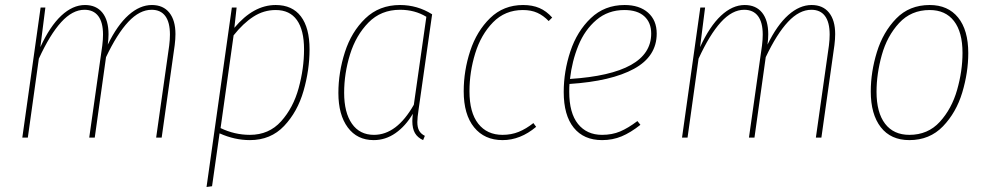

<svg xmlns="http://www.w3.org/2000/svg" viewBox="-20 -549 3941 766"><path d="M680 -413Q680 -393 677 -369L625 0H603L655 -367Q658 -391 658 -411Q658 -460 639.5 -485Q621 -510 585 -510Q537 -510 492 -462Q447 -414 403 -321L358 0H336L388 -367Q391 -391 391 -411Q391 -460 372 -485Q353 -510 317 -510Q269 -510 224 -460.5Q179 -411 135 -315L91 0H69L142 -519H161L141 -361Q179 -444 224.5 -486.5Q270 -529 319 -529Q364 -529 388.5 -498.5Q413 -468 413 -412Q413 -394 410 -371Q448 -449 493 -489Q538 -529 586 -529Q631 -529 655.5 -498.5Q680 -468 680 -413Z M905 -519H924L915 -438Q991 -529 1080 -529Q1146 -529 1180.5 -483.5Q1215 -438 1215 -352Q1215 -270 1191 -186.5Q1167 -103 1113.5 -46.5Q1060 10 977 10Q916 10 856 -17L826 194L804 197ZM1193 -352Q1193 -429 1164.5 -469Q1136 -509 1080 -509Q1032 -509 991 -482.5Q950 -456 912 -408L860 -38Q916 -11 977 -11Q1053 -11 1101.5 -65Q1150 -119 1171.5 -197.5Q1193 -276 1193 -352Z M1704 -492 1650 -112Q1645 -79 1645 -62Q1645 -41 1652 -28Q1659 -15 1675 -7L1668 10Q1646 0 1635.5 -18Q1625 -36 1625 -66Q1625 -75 1627 -95Q1598 -46 1558 -18Q1518 10 1471 10Q1405 10 1367.5 -40.5Q1330 -91 1330 -178Q1330 -260 1356 -341Q1382 -422 1437.5 -475.5Q1493 -529 1576 -529Q1645 -529 1704 -492ZM1353 -179Q1353 -100 1384 -55.5Q1415 -11 1472 -11Q1563 -11 1631 -131L1681 -482Q1635 -510 1576 -510Q1500 -510 1450 -459Q1400 -408 1376.5 -332Q1353 -256 1353 -179Z M2183 -479 2169 -465Q2148 -487 2123.5 -498Q2099 -509 2066 -509Q1995 -509 1947 -460Q1899 -411 1876 -336.5Q1853 -262 1853 -185Q1853 -100 1888 -55.5Q1923 -11 1985 -11Q2020 -11 2049.5 -23Q2079 -35 2108 -58L2119 -43Q2056 10 1985 10Q1913 10 1871.5 -41Q1830 -92 1830 -185Q1830 -267 1856 -346Q1882 -425 1935.5 -477Q1989 -529 2067 -529Q2104 -529 2132 -517Q2160 -505 2183 -479Z M2252 -214Q2251 -204 2251 -183Q2251 -98 2286 -54.5Q2321 -11 2382 -11Q2422 -11 2454 -24.5Q2486 -38 2523 -66L2535 -51Q2496 -20 2460 -5Q2424 10 2382 10Q2309 10 2269 -39.5Q2229 -89 2229 -182Q2229 -264 2255.5 -344Q2282 -424 2337 -476.5Q2392 -529 2472 -529Q2531 -529 2565.5 -498.5Q2600 -468 2600 -415Q2600 -324 2509.5 -274.5Q2419 -225 2252 -214ZM2254 -234Q2578 -255 2578 -415Q2578 -459 2550.5 -484Q2523 -509 2471 -509Q2406 -509 2359.5 -469.5Q2313 -430 2287.5 -367.5Q2262 -305 2254 -234Z M3312 -413Q3312 -393 3309 -369L3257 0H3235L3287 -367Q3290 -391 3290 -411Q3290 -460 3271.5 -485Q3253 -510 3217 -510Q3169 -510 3124 -462Q3079 -414 3035 -321L2990 0H2968L3020 -367Q3023 -391 3023 -411Q3023 -460 3004 -485Q2985 -510 2949 -510Q2901 -510 2856 -460.5Q2811 -411 2767 -315L2723 0H2701L2774 -519H2793L2773 -361Q2811 -444 2856.5 -486.5Q2902 -529 2951 -529Q2996 -529 3020.5 -498.5Q3045 -468 3045 -412Q3045 -394 3042 -371Q3080 -449 3125 -489Q3170 -529 3218 -529Q3263 -529 3287.5 -498.5Q3312 -468 3312 -413Z M3454 -184Q3454 -262 3478.5 -341.5Q3503 -421 3555.5 -475Q3608 -529 3689 -529Q3762 -529 3802.5 -479Q3843 -429 3843 -337Q3843 -260 3819 -180Q3795 -100 3742 -45Q3689 10 3608 10Q3534 10 3494 -41.5Q3454 -93 3454 -184ZM3820 -338Q3820 -421 3786 -465Q3752 -509 3689 -509Q3615 -509 3567 -457Q3519 -405 3498 -329.5Q3477 -254 3477 -183Q3477 -100 3511 -55.5Q3545 -11 3608 -11Q3682 -11 3729.5 -63Q3777 -115 3798.5 -190.5Q3820 -266 3820 -338Z"/></svg>

Font: Fira Sans Condensed Thin
Style: Italic
Weight: 250
Width: 3
Italic angle: -8°
Designer: Carrois Corporate & Edenspiekermann AG
Foundry: Carrois Corporate GbR & Edenspiekermann AG
Version: Version 4.203